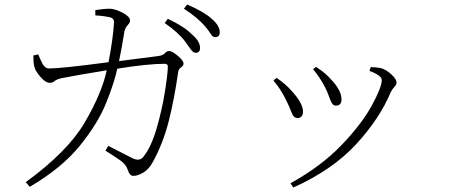

<svg xmlns="http://www.w3.org/2000/svg" viewBox="-20 -790 2020 858"><path d="M807 -605Q777 -645 716 -687L730 -706Q804 -671 837 -637Q874 -606 874 -576Q874 -554 855 -554Q843 -554 832.5 -569.5Q822 -585 807 -605ZM894 -675Q862 -712 802 -751L816 -770Q890 -738 924 -708Q962 -676 962 -646Q962 -624 941 -624Q930 -624 920.5 -640Q911 -656 894 -675ZM451 -117 464 -138Q531 -104 570 -84Q605 -66 622 -91Q656 -134 680 -216.5Q704 -299 717 -380.5Q730 -462 730 -494Q730 -503 718 -505Q639 -505 504 -483Q492 -424 455 -331.5Q418 -239 337 -139Q256 -39 113 45L95 24Q282 -112 358.5 -242.5Q435 -373 457 -476Q322 -454 252 -440Q230 -434 223 -427Q216 -420 202 -420Q184 -420 163 -444Q142 -468 136 -484Q131 -497 130 -513Q129 -529 129 -542L151 -547Q159 -526 170 -505Q181 -484 200 -484Q253 -484 465 -512Q485 -616 489 -684Q493 -708 470 -713Q437 -720 406 -721V-745Q443 -751 473 -751Q499 -749 530 -732Q561 -715 561 -699Q561 -690 556 -684.5Q551 -679 544.5 -670Q538 -661 535 -644Q527 -590 512 -517L690 -540Q709 -543 717 -552.5Q725 -562 736 -562Q749 -562 774.5 -540.5Q800 -519 800 -507Q800 -498 795 -494Q790 -490 784 -484.5Q778 -479 776 -467Q759 -347 734 -248.5Q709 -150 663 -66Q645 -33 620 -18.5Q595 -4 576 -4Q560 -4 552 -28Q544 -55 518 -73Q492 -91 451 -117Z M1379 -481 1392 -491Q1434 -465 1463 -431Q1482 -411 1494 -389Q1506 -367 1506 -345Q1506 -318 1481 -318Q1469 -318 1462.5 -330Q1456 -342 1449.5 -361Q1443 -380 1431 -403Q1411 -442 1379 -481ZM1291 48 1278 29Q1414 -46 1505 -140.5Q1596 -235 1641 -317.5Q1686 -400 1686 -432Q1686 -453 1631 -473L1637 -490Q1657 -490 1681 -486Q1706 -479 1729 -457.5Q1752 -436 1752 -422Q1752 -411 1744 -403.5Q1736 -396 1727 -380Q1677 -260 1571.5 -145.5Q1466 -31 1291 48ZM1202 -430 1216 -442Q1256 -415 1283 -384Q1334 -329 1334 -291Q1334 -266 1312 -262Q1292 -262 1283.5 -286Q1275 -310 1255 -350Q1232 -395 1202 -430Z"/></svg>

Font: Minh Nguyen ExtraLight
Style: Regular
Weight: 250
Designer: Ryoko NISHIZUKA 西塚涼子 (kana & ideographs); Frank Grießhammer (Latin, Greek & Cyrillic); Wenlong ZHANG 张文龙 (bopomofo); San
Foundry: Adobe
Version: Version 1.100;July 7, 2023;FontCreator 14.0.0.2814 64-bit